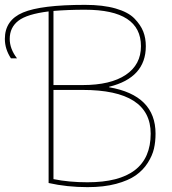

<svg xmlns="http://www.w3.org/2000/svg" viewBox="-109 -760 706 790"><path d="M491 -570Q491 -440 340 -403V-401Q531 -368 531 -210Q531 -177 524.5 -148.5Q518 -120 499 -90Q480 -60 449.5 -38.5Q419 -17 368.5 -3.5Q318 10 251 10Q167 10 91 -7V-713Q2 -702 -33.5 -674.5Q-69 -647 -69 -600Q-69 -559 -39 -520H-64Q-89 -558 -89 -600Q-89 -677 -14.5 -708.5Q60 -740 241 -740Q315 -740 367 -725Q419 -710 444.5 -683.5Q470 -657 480.5 -630Q491 -603 491 -570ZM111 -390V-23Q175 -10 251 -10Q511 -10 511 -210Q511 -390 231 -390ZM111 -410H231Q346 -410 408.5 -452Q471 -494 471 -570Q471 -720 241 -720Q171 -720 111 -715Z"/></svg>

Font: M PLUS 1p Thin
Style: Regular
Weight: 250
Version: Version 1.062